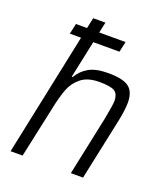

<svg xmlns="http://www.w3.org/2000/svg" viewBox="-137 -837 803 931"><g transform="rotate(20 265.0 -371.5)"><path d="M481 -415Q481 -378 468 -316L401 0H338L402 -303L406 -325Q417 -384 417 -400Q417 -438 395.5 -450.5Q374 -463 318 -463Q258 -463 224 -436Q190 -409 174.5 -368.5Q159 -328 145 -260L89 0H27L160 -634H102L114 -688H171L183 -743H246L234 -688H370L358 -634H223L182 -441H187Q207 -476 243 -497Q279 -518 342 -518Q420 -518 450.5 -494.5Q481 -471 481 -415Z"/></g></svg>

Font: Saira Semi Condensed Light
Style: Italic
Weight: 300
Width: 4
Italic angle: -12°
Designer: Hector Gatti with collaboration of the Omnibus-Type team
Foundry: Omnibus-Type
Version: Version 1.001; ttfautohint (v1.8)